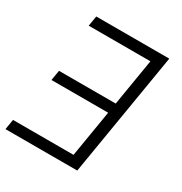

<svg xmlns="http://www.w3.org/2000/svg" viewBox="-170 -852 926 977"><g transform="rotate(30 293.0 -363.5)"><path d="M543 -727.3 422.2 0H0.4L10.3 -59.7H365.8L411.2 -333.5H78.1L88.1 -393.1H421.2L466.6 -667.6H104L114 -727.3Z"/></g></svg>

Font: Inter Light  BETA
Style: Italic
Weight: 300
Italic angle: 9.39999°
Designer: Rasmus Andersson
Foundry: rsms
Version: Version 3.011;git-f93a4a705